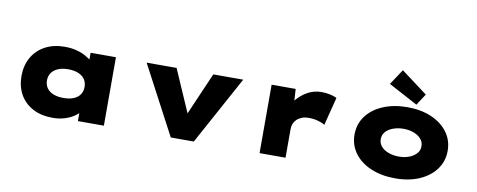

<svg xmlns="http://www.w3.org/2000/svg" viewBox="-68 -1144 3674 1478"><g transform="rotate(10 1768.5 -405.0)"><path d="M387 9Q297 9 231.5 -26Q166 -61 131 -123Q96 -185 96 -267Q96 -349 131.5 -412Q167 -475 232.5 -510.5Q298 -546 387 -546Q438 -546 479.5 -535Q521 -524 553.5 -505.5Q586 -487 607 -465.5Q628 -444 636 -424L589 -417V-535H787V0H584V-147L626 -131Q621 -105 600.5 -80Q580 -55 549 -35Q518 -15 476.5 -3Q435 9 387 9ZM442 -156Q489 -156 522 -169.5Q555 -183 572 -208Q589 -233 589 -267Q589 -302 572 -327Q555 -352 522 -366Q489 -380 442 -380Q396 -380 363 -366Q330 -352 312.5 -327Q295 -302 295 -267Q295 -233 312.5 -208Q330 -183 363 -169.5Q396 -156 442 -156Z M1310 0 1027 -535H1261L1436 -134H1374L1548 -535H1782L1490 0Z M2004 0V-535H2192L2204 -336L2143 -337Q2159 -396 2196 -443Q2233 -490 2284 -518Q2335 -546 2392 -546Q2426 -546 2458 -539.5Q2490 -533 2513 -521L2457 -301Q2439 -314 2403.5 -323.5Q2368 -333 2331 -333Q2299 -333 2275.5 -323.5Q2252 -314 2236.5 -298.5Q2221 -283 2214 -264Q2207 -245 2207 -224V0Z M3064 10Q2957 10 2874 -25.5Q2791 -61 2745 -124Q2699 -187 2699 -268Q2699 -350 2745 -412.5Q2791 -475 2874 -510.5Q2957 -546 3064 -546Q3172 -546 3253.5 -510.5Q3335 -475 3381 -412.5Q3427 -350 3427 -268Q3427 -187 3381 -124Q3335 -61 3253.5 -25.5Q3172 10 3064 10ZM3064 -160Q3108 -160 3143.5 -173.5Q3179 -187 3201 -211.5Q3223 -236 3222 -268Q3223 -301 3201 -325.5Q3179 -350 3143.5 -363.5Q3108 -377 3064 -377Q3020 -377 2983 -363.5Q2946 -350 2925 -326Q2904 -302 2904 -268Q2904 -236 2925 -211.5Q2946 -187 2983 -173.5Q3020 -160 3064 -160ZM3128 -577 2900 -699 2980 -820 3186 -666Z"/></g></svg>

Font: Lexend Tera Black
Style: Regular
Weight: 900
Version: Version 1.007